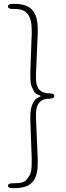

<svg xmlns="http://www.w3.org/2000/svg" viewBox="-20 -800 339 987"><path d="M45 167Q21 167 21 155Q21 142 45 142H55Q105 142 118 122Q125 112 132 102Q143 86 143 36Q143 24 143 12L136 -179Q136 -191 136 -203Q136 -239 147 -265Q159 -294 183 -302Q189 -304 189 -306Q189 -308 183 -310Q159 -317 152 -335Q147 -346 142 -357Q136 -371 136 -409Q136 -421 136 -433L143 -624Q143 -636 143 -648Q143 -698 124 -726Q105 -754 55 -754H45Q21 -754 21 -767Q21 -780 45 -780H54Q117 -780 144 -751Q174 -719 174 -652Q174 -640 174 -628L165 -420Q165 -408 165 -396Q165 -320 235 -320Q259 -320 259 -307Q259 -293 235 -293Q165 -293 165 -214Q165 -202 165 -190L174 17Q174 29 174 41Q174 108 144 139Q117 167 54 167Z"/></svg>

Font: Resource Han Rounded JP ExtraLight
Style: Regular
Weight: 250
Designer: Cyano Hao (round all glyphs); Ryoko NISHIZUKA 西塚涼子 (kana, bopomofo & ideographs); Paul D. Hunt (Latin, Greek & Cyrillic)
Foundry: Cyano Hao
Version: 0.990